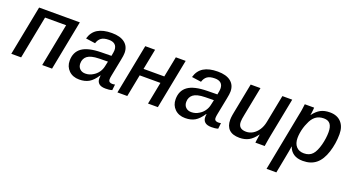

<svg xmlns="http://www.w3.org/2000/svg" viewBox="-51 -1122 3500 1915"><g transform="rotate(20 1699.5 -165.0)"><path d="M209.5 -454.6 121.1 0H16.6L119.6 -528.3H551.8L449.2 0H344.7L433.1 -454.6Z M1017.1 4.9Q970.7 4.9 948 -14.4Q925.3 -33.7 925.3 -69.8Q925.3 -78.1 926.3 -85.9Q927.2 -93.8 927.7 -101.1H924.8Q884.3 -39.1 842 -14.6Q799.8 9.8 739.3 9.8Q670.9 9.8 628.9 -31.2Q586.9 -72.3 586.9 -135.7Q586.9 -226.1 650.9 -272.5Q714.8 -318.8 855.5 -320.8L962.4 -322.3Q971.7 -368.7 971.7 -384.8Q971.7 -424.8 949.5 -444.3Q927.2 -463.9 886.2 -463.9Q832 -463.9 804.7 -444.1Q777.3 -424.3 765.6 -384.8L665 -398.9Q685.1 -470.2 741 -504.2Q796.9 -538.1 890.1 -538.1Q979.5 -538.1 1027.6 -500.2Q1075.7 -462.4 1075.7 -394Q1075.7 -366.7 1065.4 -317.4L1029.8 -136.7Q1024.9 -112.8 1024.9 -96.7Q1024.9 -77.6 1036.1 -69.8Q1047.4 -62 1064.5 -62Q1079.1 -62 1093.8 -65.4L1086.9 -3.9Q1069.3 1.5 1052 3.2Q1034.7 4.9 1017.1 4.9ZM695.8 -146Q695.8 -110.4 718 -88.6Q740.2 -66.9 776.4 -66.9Q820.8 -66.9 856.9 -90.3Q888.2 -108.4 908.9 -137.5Q929.7 -166.5 937 -200.7L949.2 -256.3L858.4 -254.9Q810.1 -253.9 780.3 -246.1Q750.5 -238.3 732.9 -225.1Q715.8 -212.4 705.8 -192.6Q695.8 -172.9 695.8 -146Z M1293.5 -235.8 1247.6 0H1143.1L1246.1 -528.3H1350.6L1307.6 -309.6H1527.8L1570.8 -528.3H1675.3L1572.3 0H1467.8L1513.7 -235.8Z M2141.6 4.9Q2095.2 4.9 2072.5 -14.4Q2049.8 -33.7 2049.8 -69.8Q2049.8 -78.1 2050.8 -85.9Q2051.8 -93.8 2052.2 -101.1H2049.3Q2008.8 -39.1 1966.6 -14.6Q1924.3 9.8 1863.8 9.8Q1795.4 9.8 1753.4 -31.2Q1711.4 -72.3 1711.4 -135.7Q1711.4 -226.1 1775.4 -272.5Q1839.4 -318.8 1980 -320.8L2086.9 -322.3Q2096.2 -368.7 2096.2 -384.8Q2096.2 -424.8 2074 -444.3Q2051.8 -463.9 2010.7 -463.9Q1956.5 -463.9 1929.2 -444.1Q1901.9 -424.3 1890.1 -384.8L1789.6 -398.9Q1809.6 -470.2 1865.5 -504.2Q1921.4 -538.1 2014.6 -538.1Q2104 -538.1 2152.1 -500.2Q2200.2 -462.4 2200.2 -394Q2200.2 -366.7 2189.9 -317.4L2154.3 -136.7Q2149.4 -112.8 2149.4 -96.7Q2149.4 -77.6 2160.6 -69.8Q2171.9 -62 2189 -62Q2203.6 -62 2218.3 -65.4L2211.4 -3.9Q2193.8 1.5 2176.5 3.2Q2159.2 4.9 2141.6 4.9ZM1820.3 -146Q1820.3 -110.4 1842.5 -88.6Q1864.7 -66.9 1900.9 -66.9Q1945.3 -66.9 1981.4 -90.3Q2012.7 -108.4 2033.4 -137.5Q2054.2 -166.5 2061.5 -200.7L2073.7 -256.3L1982.9 -254.9Q1934.6 -253.9 1904.8 -246.1Q1875 -238.3 1857.4 -225.1Q1840.3 -212.4 1830.3 -192.6Q1820.3 -172.9 1820.3 -146Z M2618.7 -90.3Q2579.6 -35.6 2537.6 -13.2Q2495.6 9.3 2439.5 9.3Q2366.2 9.3 2329.6 -26.4Q2293 -62 2293 -129.4Q2293 -139.2 2294.2 -152.6Q2295.4 -166 2297.9 -180.9Q2300.3 -195.8 2303.2 -209.5L2365.2 -528.3H2469.2L2409.2 -221.7Q2398.9 -172.4 2398.9 -146Q2398.9 -70.3 2481.9 -70.3Q2520.5 -70.3 2553.7 -90.6Q2586.9 -110.8 2610.8 -147.5Q2634.8 -184.1 2644 -232.4L2701.7 -528.3H2806.2L2725.1 -112.8Q2720.7 -90.8 2716.1 -62.7Q2711.4 -34.7 2706.1 0H2607.4Q2607.4 -3.4 2609.6 -20.8Q2611.8 -38.1 2615.2 -58.3Q2618.7 -78.6 2620.1 -90.3Z M3113.3 9.8Q3052.7 9.8 3014.9 -15.6Q2977.1 -41 2961.4 -86.9H2959.5Q2959 -80.1 2957 -67.1Q2955.1 -54.2 2951.7 -35.2Q2947.3 -9.8 2935.5 51Q2923.8 111.8 2905.3 207.5H2801.3L2921.9 -416Q2924.3 -428.2 2926.8 -440.4Q2929.2 -452.6 2931.2 -464.8Q2933.6 -481 2935.5 -496.8Q2937.5 -512.7 2939.5 -528.3H3038.6Q3038.6 -521 3037.1 -504.9Q3035.6 -488.8 3033.4 -472.7Q3031.2 -456.5 3029.3 -448.2H3031.2Q3066.9 -495.6 3106.7 -516.8Q3146.5 -538.1 3204.6 -538.1Q3281.2 -538.1 3324.2 -491.9Q3367.2 -445.8 3367.2 -365.2Q3367.2 -266.1 3337.4 -173.3Q3307.6 -80.1 3252.7 -35.2Q3197.8 9.8 3113.3 9.8ZM3168 -460.9Q3115.2 -460.9 3080.1 -433.6Q3044.9 -406.2 3023.4 -351.1Q3012.2 -328.1 3003.7 -299.3Q2995.1 -270.5 2990.7 -241.5Q2986.3 -212.4 2986.3 -188Q2986.3 -129.9 3015.6 -97.4Q3044.9 -64.9 3097.2 -64.9Q3154.3 -64.9 3187 -100.1Q3203.6 -117.7 3216.8 -147Q3230 -176.3 3239.3 -211.4Q3248.5 -246.6 3253.2 -282Q3257.8 -317.4 3257.8 -346.2Q3257.8 -403.3 3236.3 -432.1Q3214.8 -460.9 3168 -460.9Z"/></g></svg>

Font: Arimo Medium
Style: Italic
Weight: 500
Italic angle: -12°
Designer: Steve Matteson
Foundry: Monotype Imaging Inc.
Version: Version 1.33